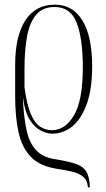

<svg xmlns="http://www.w3.org/2000/svg" viewBox="-20 -563 456 823"><path d="M357 240Q354 208 334.5 193Q315 178 284 171.5Q253 165 215 159Q148 147 111 108Q74 69 59.5 4Q45 -61 45 -150V-285Q45 -408 88.5 -475.5Q132 -543 215 -543Q292 -543 333.5 -475Q375 -407 375 -279Q375 -180 351.5 -116Q328 -52 289.5 -21Q251 10 204 10Q181 10 154.5 -3.5Q128 -17 107.5 -49.5Q87 -82 79 -141H78Q82 -59 94 -4.5Q106 50 134.5 80.5Q163 111 214 119Q270 128 302.5 138.5Q335 149 349.5 172Q364 195 365 240ZM203 -5Q259 -5 297 -68.5Q335 -132 335 -275Q335 -396 309 -464.5Q283 -533 214 -533Q164 -533 136 -501Q108 -469 96.5 -409.5Q85 -350 85 -269V-189Q95 -114 112 -74.5Q129 -35 152 -20Q175 -5 203 -5Z"/></svg>

Font: Noto Serif Display ExtraCondensed ExtraLight
Style: Regular
Weight: 200
Width: 2
Designer: Monotype Design Team
Foundry: Monotype Imaging Inc.
Version: Version 2.009